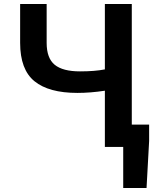

<svg xmlns="http://www.w3.org/2000/svg" viewBox="-20 -737 768 963"><path d="M598 0H506V-282Q433 -271 368 -271Q225 -271 153 -329.5Q81 -388 81 -522V-717H214V-522Q214 -445 254.5 -412Q295 -379 381 -379Q456 -379 506 -389V-717H641V-112H728V-30L715 206H598Z"/></svg>

Font: Nebula Sans Semibold
Style: Regular
Weight: 600
Designer: Paul D. Hunt for Adobe (as Source Sans)
Foundry: Nebula Entertainment & Broadcasting LLC
Version: Version 1.010